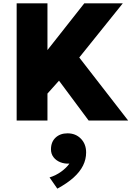

<svg xmlns="http://www.w3.org/2000/svg" viewBox="-20 -720 786 1147"><path d="M79.5 0V-700H263.5V-421L483.5 -700H713.5L453.5 -376.5L745.5 0H509.5L332.5 -238L263.5 -161V0ZM322.5 407 276 340Q314.5 328 345.8 305.2Q377 282.5 394.5 257.5Q365 259 340 249Q315 239 299.8 219.2Q284.5 199.5 284.5 172Q284.5 128 312 102.2Q339.5 76.5 383.5 76.5Q432 76.5 463.2 108.5Q494.5 140.5 494.5 191Q494.5 232 476 269.2Q457.5 306.5 419.5 340.8Q381.5 375 322.5 407Z"/></svg>

Font: Geologica Cursive ExtraBold
Style: Regular
Weight: 800
Designer: Sindre Bremnes, Frode Helland
Foundry: Monokrom Skriftforlag AS
Version: Version 1.010;gftools[0.9.28]